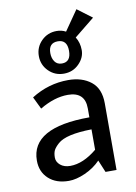

<svg xmlns="http://www.w3.org/2000/svg" viewBox="-90 -856 655 927"><g transform="rotate(-10 237.5 -393.0)"><path d="M322 -273V-317Q322 -398 238 -398Q172 -398 100 -355L71 -415Q155 -468 252 -468Q320 -468 363.5 -433.5Q407 -399 407 -327V0H353L328 -60Q296 -27 252 -7.5Q208 12 172 12Q110 12 73 -22Q36 -56 36 -111Q36 -273 322 -273ZM191 -58Q254 -58 322 -114V-214Q196 -212 156 -176Q137 -159 130.5 -145.5Q124 -132 124 -110.5Q124 -89 142.5 -73.5Q161 -58 191 -58ZM238 -711Q263 -711 283 -700L351 -798L423 -744L324 -664Q342 -636 342 -599Q342 -562 312 -532Q282 -502 238 -502Q194 -502 163.5 -532.5Q133 -563 133 -606.5Q133 -650 163.5 -680.5Q194 -711 238 -711ZM237 -552Q281 -552 281 -606.5Q281 -661 235.5 -661Q190 -661 190 -611Q190 -586 202 -569Q214 -552 237 -552Z"/></g></svg>

Font: Average Sans
Style: Regular
Weight: 400
Designer: Eduardo Rodriguez Tunni
Foundry: Eduardo Rodriguez Tunni
Version: Version 1.002